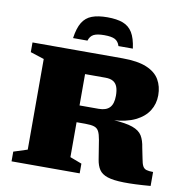

<svg xmlns="http://www.w3.org/2000/svg" viewBox="-97 -1009 1077 1110"><g transform="rotate(10 442.0 -454.0)"><path d="M486 -386.5Q529.5 -386.5 550.2 -408.5Q571 -430.5 571 -478Q571 -509 563.5 -529.5Q556 -550 539 -560.2Q522 -570.5 493 -570.5H225L235.5 -698H571Q660 -698 712.8 -676Q765.5 -654 788.5 -614.5Q811.5 -575 811.5 -523Q811.5 -472.5 786 -432Q760.5 -391.5 708.8 -366.2Q657 -341 577 -336V-337.5Q654.5 -333 694.5 -318.8Q734.5 -304.5 750.8 -277.8Q767 -251 773 -209L785.5 -147.5Q790.5 -118 798 -104Q805.5 -90 819.8 -85.8Q834 -81.5 859 -81.5V0.5Q762.5 8.5 701.5 7.2Q640.5 6 606.5 -5.2Q572.5 -16.5 557.2 -39.5Q542 -62.5 536.5 -98L518.5 -210Q513 -242.5 504.2 -259.2Q495.5 -276 477.2 -282Q459 -288 425 -288H233.5L223 -386.5ZM373.5 -698V-83L442.5 -57V0H42.5V-57L123 -83V-615L42.5 -641V-698ZM444.5 -811.5Q402 -811.5 381.8 -800.8Q361.5 -790 353.5 -763.5H269Q277.5 -823.5 297.8 -856.5Q318 -889.5 353.8 -903Q389.5 -916.5 444.5 -916.5Q500 -916.5 535.8 -903Q571.5 -889.5 591.8 -856.5Q612 -823.5 620 -763.5H535.5Q527.5 -790 507.5 -800.8Q487.5 -811.5 444.5 -811.5Z"/></g></svg>

Font: Newsreader 9pt ExtraBold
Style: Regular
Weight: 800
Designer: Hugues Gentile
Foundry: Production Type
Version: Version 1.003